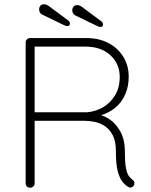

<svg xmlns="http://www.w3.org/2000/svg" viewBox="-20 -878 704 898"><path d="M121 0Q111 0 105.5 -6Q100 -12 100 -20V-680Q100 -688 106 -694Q112 -700 120 -700H384Q443 -700 487.5 -676.5Q532 -653 557 -612Q582 -571 582 -519Q582 -473 565.5 -436Q549 -399 519.5 -374.5Q490 -350 452 -339L406 -347Q446 -347 482 -326.5Q518 -306 541 -266.5Q564 -227 564 -170Q564 -121 568.5 -95.5Q573 -70 580.5 -58Q588 -46 598 -39Q604 -35 607 -29Q610 -23 608 -15Q606 -9 601.5 -5.5Q597 -2 592 -1Q587 0 581 -3Q567 -11 553.5 -27Q540 -43 531 -76Q522 -109 522 -170Q522 -217 507.5 -245Q493 -273 470.5 -288Q448 -303 422.5 -308Q397 -313 376 -313H133L142 -325V-20Q142 -12 136 -6Q130 0 121 0ZM132 -353H389Q429 -357 463 -377Q497 -397 518.5 -433Q540 -469 540 -518Q540 -579 496.5 -619.5Q453 -660 379 -660H137L142 -667V-342ZM295 -756Q289 -756 284 -758.5Q279 -761 274 -763L177 -810Q163 -818 163 -834Q163 -843 168.5 -850.5Q174 -858 186 -858Q193 -858 198.5 -855.5Q204 -853 208 -850L298 -783Q302 -780 304.5 -776.5Q307 -773 307 -768Q307 -764 304.5 -760Q302 -756 295 -756ZM450 -752Q444 -752 439 -754.5Q434 -757 429 -759L332 -806Q318 -814 318 -830Q318 -839 323.5 -846.5Q329 -854 341 -854Q348 -854 353.5 -851.5Q359 -849 363 -846L453 -779Q457 -776 459.5 -772.5Q462 -769 462 -764Q462 -760 459.5 -756Q457 -752 450 -752Z"/></svg>

Font: Quicksand Light Light
Style: Regular
Weight: 300
Version: Version 3.006